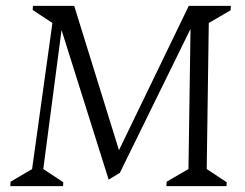

<svg xmlns="http://www.w3.org/2000/svg" viewBox="-20 -632 832 652"><path d="M15 0 16 -15 89 -58 158 -554 91 -598 92 -612H232L384 -122L621 -612H764L763 -597L689 -554L682 -58L750 -13L749 0H545L546 -15L620 -58L627 -534L387 -45L349 -22L189 -530L127 -58L195 -13L194 0Z"/></svg>

Font: Ancizar Serif Light
Style: Italic
Weight: 300
Italic angle: -4°
Designer: Cesar Puertas, Viviana Monsalve, Julian Moncada, Julian Prieto, Jose Castro, Felipe Aragon, Mariel Hernandez, Sara Alarc
Version: Version 8.100